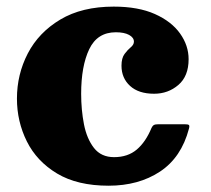

<svg xmlns="http://www.w3.org/2000/svg" viewBox="-20 -558 654 595"><path d="M32.5 -252.5Q32.5 -327.5 66.2 -392.5Q100 -457.5 167 -497.5Q234 -537.5 332.5 -537.5Q408.5 -537.5 460 -514.5Q511.5 -491.5 538 -454.2Q564.5 -417 564.5 -374.5Q564.5 -322 532.8 -294.8Q501 -267.5 457.5 -267.5Q409.5 -267.5 383 -291.8Q356.5 -316 356.5 -354.5Q356.5 -378 366 -390.8Q375.5 -403.5 385.2 -411.5Q395 -419.5 395 -429Q395 -441.5 380 -449.8Q365 -458 339 -458Q281.5 -458 256.5 -405.5Q231.5 -353 231.5 -267.5Q231.5 -217.5 240.2 -172.8Q249 -128 271.2 -99.5Q293.5 -71 333.5 -71Q376 -71 403.8 -94.5Q431.5 -118 449.5 -161.5Q452.5 -168 456.8 -170.5Q461 -173 471.5 -173H551.5Q563 -173 565.5 -170.5Q568 -168 565.5 -159Q542 -70 475.8 -26.2Q409.5 17.5 316.5 17.5Q220 17.5 157 -20.2Q94 -58 63.2 -119.8Q32.5 -181.5 32.5 -252.5Z"/></svg>

Font: Besley* Heavy
Style: Regular
Weight: 800
Designer: Owen Earl
Foundry: indestructible type*
Version: Version 3.000; ttfautohint (v1.8.3)